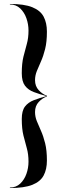

<svg xmlns="http://www.w3.org/2000/svg" viewBox="-20 -800 312 970"><path d="M217 -314Q180 -324 151.2 -334.8Q122.5 -345.5 106.2 -367Q90 -388.5 90 -430Q90 -480 98.5 -514Q107 -548 115.5 -578Q124 -608 124 -646Q124 -677.5 113.5 -707.5Q103 -737.5 82 -757.5Q61 -777.5 30 -777.5V-780Q102.5 -780 143.2 -763.5Q184 -747 200.5 -715.8Q217 -684.5 217 -640Q217 -588.5 208 -552.5Q199 -516.5 187 -489.8Q175 -463 166 -440.8Q157 -418.5 157 -395Q157 -364.5 175.8 -344.2Q194.5 -324 217 -316.5ZM30 150V147.5Q61 147.5 82 127.8Q103 108 113.5 78.2Q124 48.5 124 17Q124 -21 115.5 -51Q107 -81 98.5 -115Q90 -149 90 -199Q90 -240.5 106.2 -261.8Q122.5 -283 151.2 -294Q180 -305 217 -315V-312.5Q194.5 -305 175.8 -285Q157 -265 157 -234Q157 -210.5 166 -188.2Q175 -166 187 -139.2Q199 -112.5 208 -76.5Q217 -40.5 217 11Q217 55.5 200.5 86.5Q184 117.5 143.2 133.8Q102.5 150 30 150Z"/></svg>

Font: Bodoni Moda 72pt
Style: Regular
Weight: 400
Designer: Owen Earl
Foundry: indestructible type
Version: Version 2.005